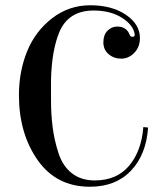

<svg xmlns="http://www.w3.org/2000/svg" viewBox="-20 -690 619 730"><path d="M336 -650Q241 -650 206 -569Q177 -500 174 -388Q174 -362 174 -309Q174 -256 180 -207.5Q186 -159 202 -109Q218 -59 253 -31.5Q288 -4 340 -4Q424 -4 471 -60Q518 -116 525 -207L543 -205Q536 -102 478 -41Q420 20 322 20Q194 20 123 -81.5Q52 -183 52 -328Q52 -418 83 -494.5Q114 -571 178 -620.5Q242 -670 323.5 -670Q405 -670 458.5 -634Q512 -598 512 -545Q512 -511 490.5 -489Q469 -467 441 -467Q413 -467 393 -484Q373 -501 373 -529Q373 -557 388.5 -573Q404 -589 426 -589Q461 -589 473 -558Q476 -550 483 -550Q494 -550 492 -560Q487 -595 443.5 -622.5Q400 -650 336 -650Z"/></svg>

Font: Elsie Swash Caps
Style: Regular
Weight: 400
Designer: Alejandro Inler
Foundry: Alejandro Inler
Version: 1.003